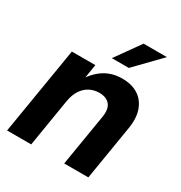

<svg xmlns="http://www.w3.org/2000/svg" viewBox="-174 -870 941 996"><g transform="rotate(30 297.0 -372.0)"><path d="M202.1 -288.1 154.8 0H10.3L96.7 -522.5H237.3L215.8 -387.7L194.3 -392.1Q229 -460.4 278.3 -496.3Q327.6 -532.2 394.5 -532.2Q452.1 -532.2 490.7 -507.1Q529.3 -481.9 545.4 -435.3Q561.5 -388.7 550.3 -323.7L497.1 0H352.5L403.3 -307.1Q412.1 -358.4 391.4 -383.5Q370.6 -408.7 328.1 -408.7Q296.4 -408.7 270.3 -394.8Q244.1 -380.9 226.6 -354.2Q209 -327.6 202.1 -288.1ZM293.5 -596.7 398.4 -744.1H538.1L395 -596.7Z"/></g></svg>

Font: Inter 28pt
Style: Bold Italic
Weight: 700
Italic angle: -9.3988°
Designer: Rasmus Andersson
Foundry: rsms
Version: Version 4.001;git-66647c0bb